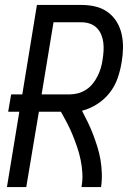

<svg xmlns="http://www.w3.org/2000/svg" viewBox="-20 -755 540 775"><path d="M8 0 58 -304H13L25 -374H70L129 -735H310Q339 -735 366 -728.5Q393 -722 415 -706Q437 -690 451 -667Q465 -644 471 -617Q477 -590 476.5 -561Q476 -532 471 -504Q466 -472 455 -440Q444 -408 423 -381Q402 -354 372.5 -335Q343 -316 311 -308Q323 -285 334.5 -261.5Q346 -238 355.5 -213Q365 -188 373 -162.5Q381 -137 385.5 -110.5Q390 -84 391 -56Q392 -28 388 0H309Q314 -28 312.5 -55.5Q311 -83 305.5 -109.5Q300 -136 291.5 -161Q283 -186 273 -210.5Q263 -235 251 -258Q239 -281 226 -304H137L86 0ZM148 -374H261Q278 -374 295 -378.5Q312 -383 327.5 -393Q343 -403 354.5 -417.5Q366 -432 374 -448Q382 -464 387 -481Q392 -498 394 -514Q397 -532 398 -549.5Q399 -567 397 -583.5Q395 -600 388.5 -615.5Q382 -631 370.5 -642.5Q359 -654 343 -659.5Q327 -665 310 -665H196Z"/></svg>

Font: Iosevka Curly Oblique
Style: Regular
Weight: 400
Italic angle: -9°
Monospace: yes
Designer: Belleve Invis
Foundry: Belleve Invis
Version: Version 11.1.0; ttfautohint (v1.8.3)